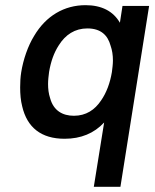

<svg xmlns="http://www.w3.org/2000/svg" viewBox="-20 -533 600 743"><path d="M454 -510 444 -445C418 -490 373 -513 311 -513C229 -513 158 -472 112 -394C88 -355 70 -303 62 -253C59 -234 58 -214 58 -195C58 -169 60 -144 66 -121C85 -40 139 4 230 4C293 4 344 -17 383 -59L343 190H446L557 -510ZM371 -144C347 -108 313 -85 266 -85C222 -85 187 -105 174 -153C168 -171 166 -189 166 -208C166 -224 168 -239 170 -255C177 -296 189 -329 207 -357C233 -399 270 -423 318 -423C370 -423 397 -397 408 -356C414 -339 417 -320 417 -299C417 -285 415 -270 413 -254C406 -212 392 -174 371 -144Z"/></svg>

Font: Arthouse Owned Medium
Style: Italic
Weight: 500
Italic angle: -10°
Designer: Jeremy Tribby
Foundry: Tribby Type
Version: Version 1.000;PS 001.000;hotconv 1.0.88;makeotf.lib2.5.64775